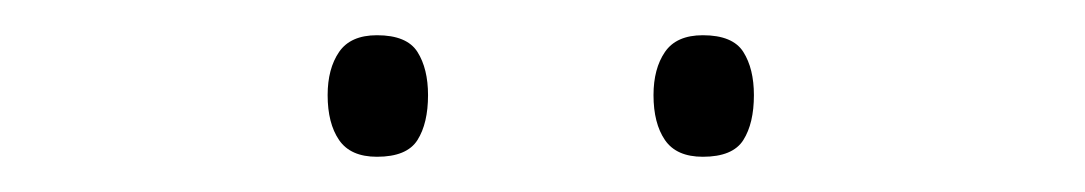

<svg xmlns="http://www.w3.org/2000/svg" viewBox="-20 -826 616 109"><path d="M166 -772Q166 -787 172.5 -796.5Q179 -806 194 -806Q211 -806 217 -796.5Q223 -787 223 -772Q223 -756 217 -746.5Q211 -737 194 -737Q179 -737 172.5 -746.5Q166 -756 166 -772ZM351 -772Q351 -787 357.5 -796.5Q364 -806 379 -806Q396 -806 402 -796.5Q408 -787 408 -772Q408 -756 402 -746.5Q396 -737 379 -737Q364 -737 357.5 -746.5Q351 -756 351 -772Z"/></svg>

Font: Noto Sans Telugu UI ExtraLight
Style: Regular
Weight: 200
Designer: Jelle Bosma - Monotype Design Team
Foundry: Monotype Imaging Inc.
Version: Version 2.005; ttfautohint (v1.8.4.7-5d5b)